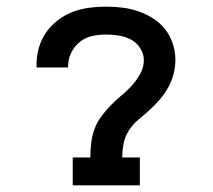

<svg xmlns="http://www.w3.org/2000/svg" viewBox="-20 -558 640 578"><path d="M199 0V-84H252Q252 -106 254.5 -127.5Q257 -149 264.5 -169.5Q272 -190 285 -207.5Q298 -225 313 -240.5Q328 -256 345 -270Q362 -284 376.5 -300Q391 -316 402 -335.5Q413 -355 413 -377Q413 -396 402 -413Q391 -430 374 -439Q357 -448 337.5 -451Q318 -454 299 -454Q278 -454 257.5 -449.5Q237 -445 220.5 -432Q204 -419 194.5 -399.5Q185 -380 185 -359Q185 -358 185 -357Q185 -356 185 -355H90Q90 -357 90 -359Q90 -361 90 -364Q90 -389 97 -414Q104 -439 118.5 -460Q133 -481 154 -497Q175 -513 198.5 -522Q222 -531 247.5 -534.5Q273 -538 299 -538Q324 -538 348.5 -535Q373 -532 396.5 -524Q420 -516 441 -502.5Q462 -489 477 -470Q492 -451 500 -427Q508 -403 508 -378Q508 -356 502.5 -335Q497 -314 486.5 -295Q476 -276 461.5 -259Q447 -242 431 -227.5Q415 -213 398 -199Q381 -185 369 -167Q357 -149 352.5 -127.5Q348 -106 348 -84H401V0Z"/></svg>

Font: Iosevka Curly Slab MdEx
Style: Regular
Weight: 500
Width: 7
Monospace: yes
Designer: Belleve Invis
Foundry: Belleve Invis
Version: Version 11.1.0; ttfautohint (v1.8.3)